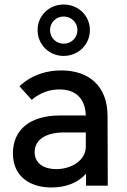

<svg xmlns="http://www.w3.org/2000/svg" viewBox="-20 -820 560 848"><path d="M261 -573C326 -573 377 -623 377 -687C377 -751 326 -800 261 -800C197 -800 146 -751 146 -687C146 -623 197 -573 261 -573ZM261 -747C295 -747 322 -721 322 -687C322 -653 295 -627 261 -627C228 -627 201 -653 201 -687C201 -721 228 -747 261 -747ZM456 0 455 -307C455 -441 372 -509 250 -509C191 -509 122 -492 66 -439L120 -379C158 -411 199 -425 243 -425C340 -425 358 -353 359 -310H244C112 -310 37 -246 37 -143C37 -36 118 8 207 8C273 8 326 -14 360 -53V0ZM359 -172C359 -113 297 -73 228 -73C176 -73 133 -97 133 -148C133 -204 184 -235 262 -235H359Z"/></svg>

Font: Arthouse Owned Medium
Style: Regular
Weight: 500
Designer: Jeremy Tribby
Foundry: Tribby Type
Version: Version 1.000;PS 001.000;hotconv 1.0.88;makeotf.lib2.5.64775